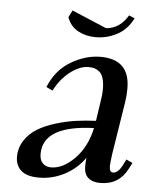

<svg xmlns="http://www.w3.org/2000/svg" viewBox="-48 -653 570 701"><g transform="rotate(5 237.5 -302.5)"><path d="M34.2 -62Q34.2 -95.2 52 -122.3Q69.8 -149.4 97.7 -166.3Q125.5 -183.1 163.1 -194.6Q200.7 -206.1 236.6 -211.2Q272.5 -216.3 310.1 -217.8L320.8 -290Q325.2 -315.4 325.2 -334Q325.2 -358.9 320.1 -375.2Q314.9 -391.6 305.4 -398.9Q295.9 -406.2 287.1 -408.7Q278.3 -411.1 266.1 -411.1Q234.9 -411.1 200.2 -385Q165.5 -358.9 142.1 -314L119.1 -325.2Q145 -388.7 198.5 -420.4Q252 -452.1 307.1 -452.1Q414.1 -452.1 414.1 -345.2Q414.1 -320.3 410.2 -294.9L379.9 -104Q375 -68.8 375 -58.1Q375 -35.2 388.2 -35.2Q406.7 -35.2 421.9 -64.9L433.1 -86.9L456.1 -76.2L444.8 -54.2Q413.6 6.8 345.2 6.8Q316.4 6.8 300.8 -7.1Q285.2 -21 285.2 -47.9Q285.2 -60.5 287.1 -80.1Q257.8 -39.1 213.6 -16.1Q169.4 6.8 120.1 6.8Q75.7 6.8 54.9 -12Q34.2 -30.8 34.2 -62ZM119.1 -80.1Q119.1 -57.1 130.9 -45.7Q142.6 -34.2 161.1 -34.2Q204.6 -34.2 247.3 -77.4Q290 -120.6 305.2 -190.9Q119.1 -184.6 119.1 -80.1ZM176.8 -585.9 189.9 -611.8 316.9 -558.1Q366.7 -561 397 -611.8L418 -603Q397 -561 360.1 -541.5Q323.2 -522 282.2 -522Q246.1 -522 217.5 -537.4Q189 -552.7 176.8 -585.9Z"/></g></svg>

Font: Dihjauti
Style: Bold Italic
Weight: 700
Italic angle: -9°
Designer: T. Christopher White
Version: Version 3.0.0